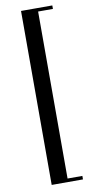

<svg xmlns="http://www.w3.org/2000/svg" viewBox="-104 -814 503 1036"><g transform="rotate(-10 148.0 -295.5)"><path d="M181.6 -752.9V162.1H262.7V181.2H91.3V-772H262.7V-752.9Z"/></g></svg>

Font: Playfair Display SC
Style: Regular
Weight: 400
Designer: Claus Eggers Sørensen
Foundry: Claus Eggers Sørensen
Version: Version 1.004;PS 001.004;hotconv 1.0.70;makeotf.lib2.5.58329